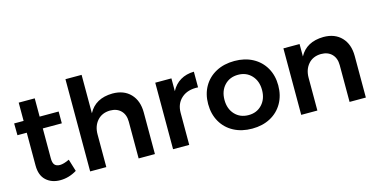

<svg xmlns="http://www.w3.org/2000/svg" viewBox="-74 -1114 2932 1492"><g transform="rotate(-15 1392.0 -368.0)"><path d="M394 -33Q330 6 260 6Q191 6 147 -34.5Q103 -75 103 -154V-418H28L27 -513H103V-660H232V-513H385V-418H232V-177Q232 -140 246 -124.5Q260 -109 288 -109Q318 -109 364 -131Z M1022 -334V0H891V-296Q891 -352 859 -384.5Q827 -417 772 -417Q707 -416 669 -373Q631 -330 631 -263V0H501V-742H631V-433Q686 -538 824 -540Q916 -540 969 -484.5Q1022 -429 1022 -334Z M1480 -540V-414Q1397 -419 1347.5 -375.5Q1298 -332 1298 -258V0H1168V-535H1298V-432Q1325 -484 1371.5 -511.5Q1418 -539 1480 -540Z M2086 -268Q2086 -187 2050.5 -125Q2015 -63 1951.5 -29Q1888 5 1805 5Q1721 5 1657 -29Q1593 -63 1557.5 -125Q1522 -187 1522 -268Q1522 -348 1557.5 -409.5Q1593 -471 1657 -505Q1721 -539 1805 -539Q1888 -539 1951.5 -505Q2015 -471 2050.5 -409.5Q2086 -348 2086 -268ZM1653 -266Q1653 -194 1695 -149Q1737 -104 1805 -104Q1871 -104 1913 -149Q1955 -194 1955 -266Q1955 -338 1913 -383Q1871 -428 1805 -428Q1737 -428 1695 -383Q1653 -338 1653 -266Z M2719 -334V0H2588V-296Q2588 -352 2556 -384.5Q2524 -417 2469 -417Q2404 -416 2366.5 -373Q2329 -330 2329 -263V0H2199V-535H2329V-435Q2384 -538 2521 -540Q2613 -540 2666 -484.5Q2719 -429 2719 -334Z"/></g></svg>

Font: Montserrat Medium
Style: Regular
Weight: 500
Designer: Julieta Ulanovsky
Foundry: Julieta Ulanovsky
Version: Version 6.001